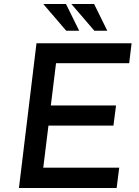

<svg xmlns="http://www.w3.org/2000/svg" viewBox="-20 -943 696 963"><path d="M163 -726H640L628 -626H261L235 -414H562L549 -313H223L197 -102H578L565 0H75ZM311 -923 377 -789H312L197 -923ZM452 -923 518 -789H453L338 -923Z"/></svg>

Font: Josefin Sans Thin Medium
Style: Italic
Weight: 500
Italic angle: -7°
Version: Version 2.000